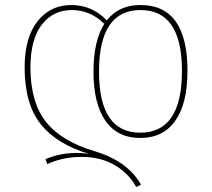

<svg xmlns="http://www.w3.org/2000/svg" viewBox="-20 -549 844 764"><path d="M352 -264Q352 -386 395 -454Q340 -509 266 -509Q191 -509 146 -450.5Q101 -392 101 -278Q102 -141 163.5 -63.5Q225 14 358 53Q489 93 541 186L522 195Q494 144 443 112Q392 80 326 76Q240 71 168 104L161 84Q244 50 333 63Q206 25 142 -55Q78 -135 78 -281Q78 -399 129 -464Q180 -529 264 -529Q346 -529 405 -468Q453 -529 539 -529Q726 -529 726 -267Q726 -137 677.5 -68.5Q629 0 538 0Q447 0 399.5 -68.5Q352 -137 352 -264ZM374 -264Q374 -21 538 -21Q704 -21 704 -267Q704 -509 539 -509Q374 -509 374 -264Z"/></svg>

Font: FiraGO Thin
Style: Regular
Weight: 100
Designer: bBox Type
Foundry: bBox Type GmbH
Version: Version 1.001;PS 001.001;hotconv 1.0.88;makeotf.lib2.5.64775